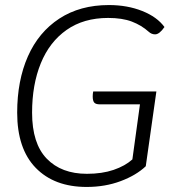

<svg xmlns="http://www.w3.org/2000/svg" viewBox="-20 -730 706 760"><path d="M107 -284Q107 -162 165 -102Q223 -42 324 -42Q384 -42 429.5 -57.5Q475 -73 504 -99L534 -317H375Q359 -317 353 -324Q347 -331 347 -348Q347 -359 349 -368H599L557 -72Q519 -36 457.5 -13Q396 10 323 10Q195 10 121.5 -65.5Q48 -141 48 -284Q48 -411 90.5 -507Q133 -603 215 -656.5Q297 -710 411 -710Q484 -710 543 -686.5Q602 -663 631 -623Q611 -594 594 -594Q580 -594 569 -604Q540 -630 502 -644.5Q464 -659 408 -659Q311 -659 243.5 -611.5Q176 -564 141.5 -479.5Q107 -395 107 -284Z"/></svg>

Font: Krub Light
Style: Italic
Weight: 300
Italic angle: -8°
Designer: Ekaluck Peanpanawate
Foundry: Cadson Demak Co.,Ltd.
Version: Version 1.000; ttfautohint (v1.6)